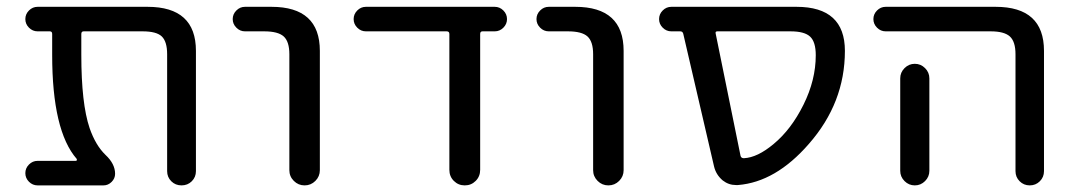

<svg xmlns="http://www.w3.org/2000/svg" viewBox="-20 -567 3161 566"><path d="M557.6 -62.5Q557.6 -44.9 545.4 -32.7Q533.2 -20.5 515.1 -20.5Q497.1 -20.5 484.9 -32.7Q472.7 -44.9 472.7 -62.5V-407.2Q472.7 -444.3 457 -459.5Q441.4 -474.6 400.4 -474.6H226.6Q219.7 -474.6 219.7 -466.8V-405.3Q219.7 -261.7 244.1 -189.5Q261.7 -138.7 291 -110.4Q319.3 -84 319.3 -54.7Q319.3 -41 309.1 -30.8Q298.8 -20.5 285.2 -20.5H90.8Q76.2 -20.5 65.4 -31.2Q54.7 -42 54.7 -56.6Q54.7 -71.3 65.4 -82Q76.2 -92.8 90.8 -92.8H203.1Q206.1 -92.8 206.5 -94.7Q207 -96.7 206.1 -98.6Q133.8 -181.6 133.8 -405.3V-466.8Q133.8 -474.6 127 -474.6H90.8Q76.2 -474.6 65.4 -485.4Q54.7 -496.1 54.7 -510.7Q54.7 -525.4 65.4 -536.1Q76.2 -546.9 90.8 -546.9H415Q557.6 -546.9 557.6 -417Z M702.1 -474.6Q687.5 -474.6 676.8 -485.4Q666 -496.1 666 -510.7Q666 -525.4 676.8 -536.1Q687.5 -546.9 702.1 -546.9H780.3Q922.9 -546.9 922.9 -417V-65.4Q922.9 -46.9 909.7 -33.7Q896.5 -20.5 877.9 -20.5Q859.4 -20.5 846.2 -33.7Q833 -46.9 833 -65.4V-407.2Q833 -444.3 816.4 -459.5Q799.8 -474.6 758.8 -474.6Z M1395.5 -66.4Q1395.5 -46.9 1382.3 -33.7Q1369.1 -20.5 1350.1 -20.5Q1331.1 -20.5 1317.9 -33.7Q1304.7 -46.9 1304.7 -66.4V-466.8Q1304.7 -474.6 1296.9 -474.6H1058.6Q1043.9 -474.6 1033.2 -485.4Q1022.5 -496.1 1022.5 -510.7Q1022.5 -525.4 1033.2 -536.1Q1043.9 -546.9 1058.6 -546.9H1438.5Q1453.1 -546.9 1463.9 -536.1Q1474.6 -525.4 1474.6 -510.7Q1474.6 -496.1 1463.9 -485.4Q1453.1 -474.6 1438.5 -474.6H1402.3Q1395.5 -474.6 1395.5 -466.8Z M1597.7 -474.6Q1583 -474.6 1572.3 -485.4Q1561.5 -496.1 1561.5 -510.7Q1561.5 -525.4 1572.3 -536.1Q1583 -546.9 1597.7 -546.9H1675.8Q1818.4 -546.9 1818.4 -417V-65.4Q1818.4 -46.9 1805.2 -33.7Q1792 -20.5 1773.4 -20.5Q1754.9 -20.5 1741.7 -33.7Q1728.5 -46.9 1728.5 -65.4V-407.2Q1728.5 -444.3 1711.9 -459.5Q1695.3 -474.6 1654.3 -474.6Z M2094.7 -474.6Q2087.9 -474.6 2089.8 -467.8L2163.1 -107.4Q2165 -100.6 2172.9 -100.6Q2212.9 -102.5 2260.7 -142.6Q2312.5 -185.5 2348.6 -258.3Q2384.8 -331.1 2384.8 -404.3Q2384.8 -443.4 2368.2 -459Q2351.6 -474.6 2310.5 -474.6ZM2470.7 -417Q2470.7 -263.7 2364.3 -142.6Q2266.6 -30.3 2155.3 -21.5Q2152.3 -21.5 2149.4 -21.5Q2127.9 -21.5 2110.4 -35.2Q2090.8 -51.8 2085 -76.2L1994.1 -467.8Q1992.2 -474.6 1985.4 -474.6H1959Q1944.3 -474.6 1933.6 -485.4Q1922.9 -496.1 1922.9 -510.7Q1922.9 -525.4 1933.6 -536.1Q1944.3 -546.9 1959 -546.9H2328.1Q2470.7 -546.9 2470.7 -417Z M2590.8 -474.6Q2576.2 -474.6 2565.4 -485.4Q2554.7 -496.1 2554.7 -510.7Q2554.7 -525.4 2565.4 -536.1Q2576.2 -546.9 2590.8 -546.9H2915Q3057.6 -546.9 3057.6 -417V-62.5Q3057.6 -44.9 3045.4 -32.7Q3033.2 -20.5 3015.6 -20.5Q2998 -20.5 2985.8 -32.7Q2973.6 -44.9 2973.6 -62.5V-407.2Q2973.6 -444.3 2957 -459.5Q2940.4 -474.6 2900.4 -474.6ZM2719.7 -335.9V-99.6V-63.5Q2719.7 -45.9 2707 -33.2Q2694.3 -20.5 2676.8 -20.5Q2659.2 -20.5 2646.5 -33.2Q2633.8 -45.9 2633.8 -63.5V-99.6V-335.9Q2633.8 -353.5 2646.5 -366.2Q2659.2 -378.9 2676.8 -378.9Q2694.3 -378.9 2707 -366.2Q2719.7 -353.5 2719.7 -335.9Z"/></svg>

Font: Gen Jyuu Gothic Regular
Style: Regular
Weight: 400
Designer: [Source Han Sans]
Ryoko NISHIZUKA  (kana & ideographs); Paul D. Hunt (Latin, Greek & Cyrillic); Wenlong ZHANG  (bopomofo
Version: Version 1.002.20150607